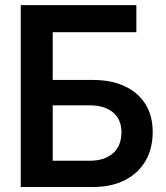

<svg xmlns="http://www.w3.org/2000/svg" viewBox="-20 -748 665 768"><path d="M63 0V-727.5H525.4V-619.1H190.9V-428.2H351.6Q424.8 -428.2 478.5 -403.3Q532.2 -378.4 561.5 -332Q590.8 -285.6 590.8 -220.2Q590.8 -152.8 561.5 -103.5Q532.2 -54.2 478.8 -27.1Q425.3 0 351.6 0ZM190.9 -105H337.4Q398.4 -105 432.1 -135Q465.8 -165 465.8 -219.2Q465.8 -270 432.1 -298.3Q398.4 -326.7 337.4 -326.7H190.9Z"/></svg>

Font: Inter 28pt SemiBold
Style: Regular
Weight: 600
Designer: Rasmus Andersson
Foundry: rsms
Version: Version 4.001;git-66647c0bb